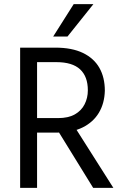

<svg xmlns="http://www.w3.org/2000/svg" viewBox="-20 -903 588 923"><path d="M236.4 -310.2H328.1L524.9 0H427.8ZM402.3 -468.8Q402.3 -535 365.1 -569.6Q327.9 -604.3 250.8 -604.3H76.8V-674H245.9Q325.8 -674 378.7 -648.5Q431.5 -622.9 457.8 -576.8Q484 -530.7 484 -466.7Q482.4 -406.1 455.3 -360.9Q428.2 -315.8 377.9 -290.7Q327.7 -265.6 255.3 -265.6H76.8V-335.3H259.6Q308 -335.3 339.5 -353Q371 -370.7 386.6 -401.4Q402.3 -432.1 402.3 -468.8ZM76.8 0V-674H158.2V0ZM235.6 -727.3 334.2 -883H428.9L304.4 -727.3Z"/></svg>

Font: Hind Variable Light
Style: Regular
Weight: 300
Designer: Manushi Parikh, Satya Rajpurohit
Foundry: Indian Type Foundry
Version: Version 3.000